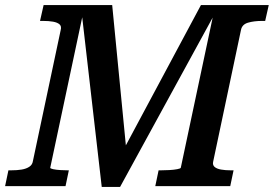

<svg xmlns="http://www.w3.org/2000/svg" viewBox="-44 -730 1074 753"><path d="M-24 0 -11 -62H0Q23 -62 41 -65Q59 -68 71 -76Q83 -84 85 -98L194 -612Q198 -627 189.5 -634.5Q181 -642 164 -645Q147 -648 124 -648H113L127 -710H396L453 -125L425 -114L744 -710H1010L996 -648H985Q952 -648 928.5 -641Q905 -634 901 -612L792 -96Q789 -83 797.5 -75.5Q806 -68 823 -65Q840 -62 861 -62H872L859 0H565L578 -62H587Q602 -62 620 -63Q638 -64 651 -66.5Q664 -69 665 -72L796 -689L807 -692L427 3H355L275 -692L285 -693L153 -72Q153 -69 164.5 -66.5Q176 -64 192.5 -63Q209 -62 221 -62H226L213 0Z"/></svg>

Font: Roboto Serif 20pt Medium
Style: Italic
Weight: 500
Italic angle: -10°
Version: Version 1.008